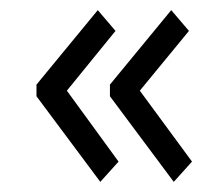

<svg xmlns="http://www.w3.org/2000/svg" viewBox="-20 -420 440 379"><path d="M178 -61 52 -230V-253L173 -400L208 -359L112 -241L214 -101ZM323 -61 197 -230V-253L318 -400L353 -359L256 -241L359 -101Z"/></svg>

Font: Inconsolata Condensed
Style: Regular
Weight: 400
Width: 3
Monospace: yes
Designer: Raph Levien, Cyreal, Brenton Simpson
Foundry: Raph Levien, Cyreal, Google
Version: Version 3.000; ttfautohint (v1.8.2.53-6de2)